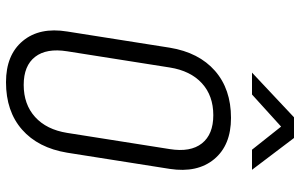

<svg xmlns="http://www.w3.org/2000/svg" viewBox="-200 -790 1000 640"><g transform="rotate(90 300.0 -470.0)"><path d="M254 10Q163 10 116.5 -46Q70 -102 85 -194L139 -536Q155 -633 216 -686.5Q277 -740 373 -740Q464 -740 510.5 -684Q557 -628 543 -536L489 -194Q473 -97 412 -43.5Q351 10 254 10ZM263 -49Q328 -49 370 -87Q412 -125 423 -194L477 -536Q488 -605 458 -643Q428 -681 364 -681Q299 -681 257.5 -643Q216 -605 205 -536L151 -194Q140 -125 169.5 -87Q199 -49 263 -49ZM222 -810 371 -950H440L546 -810H479L402 -907L295 -810Z"/></g></svg>

Font: JetBrains Mono NL ExtraLight
Style: Italic
Weight: 200
Italic angle: -9°
Monospace: yes
Designer: Philipp Nurullin, Konstantin Bulenkov
Foundry: JetBrains
Version: Version 2.305; ttfautohint (v1.8.4.7-5d5b)